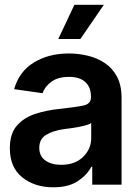

<svg xmlns="http://www.w3.org/2000/svg" viewBox="-20 -778 580 809"><path d="M204.6 11.2Q126 11.2 73.7 -30.8Q21.5 -72.8 21.5 -153.3Q21.5 -214.8 51.3 -248.8Q81.1 -282.7 128.4 -298.1Q175.8 -313.5 228.5 -318.8Q300.8 -326.7 332 -333.5Q363.3 -340.3 363.3 -368.2V-370.6Q363.3 -410.2 339.6 -432.1Q315.9 -454.1 271.5 -454.1Q224.1 -454.1 196.5 -433.6Q168.9 -413.1 159.2 -385.3L39.6 -402.3Q60.5 -476.6 122.6 -514.6Q184.6 -552.7 270.5 -552.7Q309.6 -552.7 348.9 -543.5Q388.2 -534.2 420.7 -512.9Q453.1 -491.7 472.7 -455.6Q492.2 -419.4 492.2 -365.2V0H368.7V-75.2H364.7Q347.2 -41 307.9 -14.9Q268.6 11.2 204.6 11.2ZM237.3 -83.5Q295.9 -83.5 330.1 -116.9Q364.3 -150.4 364.3 -195.8V-259.8Q356 -253.4 334 -248Q312 -242.7 287.6 -239Q263.2 -235.4 246.1 -233.4Q203.1 -227.1 174.3 -209.7Q145.5 -192.4 145.5 -155.3Q145.5 -119.6 171.4 -101.6Q197.3 -83.5 237.3 -83.5ZM225.6 -613.8 293.5 -757.8H417.5L318.8 -613.8Z"/></svg>

Font: Inter Tight SemiBold
Style: Regular
Weight: 600
Designer: Rasmus Andersson
Foundry: rsms
Version: Version 3.004; ttfautohint (v1.8.4.7-5d5b)